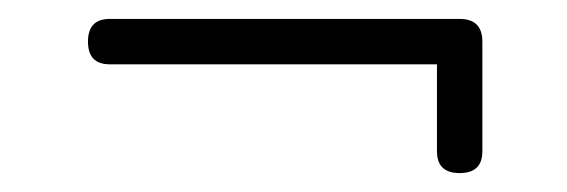

<svg xmlns="http://www.w3.org/2000/svg" viewBox="-20 -398 600 203"><path d="M490 -238Q490 -215 466 -215Q442 -215 442 -238V-330H96Q73 -330 73 -354Q73 -378 96 -378H466Q490 -378 490 -354Z"/></svg>

Font: Jura
Style: Regular
Weight: 400
Designer: Daniel Johnson, Alexei Vanyashin
Foundry: Daniel Johnson
Version: Version 5.103